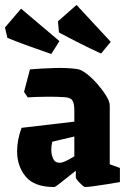

<svg xmlns="http://www.w3.org/2000/svg" viewBox="-40 -744 516 775"><path d="M179 11Q99 11 64 -31Q29 -73 29 -133Q29 -179 47 -228L260 -253V-299Q260 -328 251.5 -339.5Q243 -351 217 -352Q188 -354 146 -353.5Q104 -353 72 -351L57 -373L81 -464Q128 -468 181 -469.5Q234 -471 273 -465Q288 -463 310 -446Q332 -429 353 -405Q374 -381 388.5 -357.5Q403 -334 403 -318V-81L444 -66V-9Q420 -5 389.5 0Q359 5 335 8Q311 11 303 11Q300 11 291 3Q282 -5 274 -14.5Q266 -24 266 -28V-55Q248 -41 229 -25.5Q210 -10 196 0.5Q182 11 179 11ZM167 -139Q167 -120 174.5 -103.5Q182 -87 201 -87Q211 -87 226.5 -94.5Q242 -102 260 -113V-193L171 -172Q167 -156 167 -139ZM368 -528Q328 -546 280.5 -570Q233 -594 198 -613L194 -658L269 -724L407 -575ZM167 -526Q126 -540 76.5 -558Q27 -576 -10 -591L-20 -633L45 -709L200 -578Z"/></svg>

Font: Grenze Gotisch ExtraBold
Style: Regular
Weight: 800
Designer: Renata Polastri
Foundry: Omnibus-Type
Version: Version 1.001